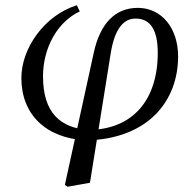

<svg xmlns="http://www.w3.org/2000/svg" viewBox="-20 -517 703 725"><path d="M305.8 13.1 313.8 -26.3C209.6 -34.3 142.4 -89 142.4 -229.1C142.4 -334.4 195.4 -433.7 281.3 -473.9L270.2 -497.2C148.1 -459.2 60.7 -335.2 60.7 -222.5C60.7 -84.8 152.8 5.1 305.8 13.1ZM235.2 188.2 319.7 173.1 397.9 -314.4C412.9 -410.1 447.5 -446.9 492.2 -446.9C548.8 -446.9 575.7 -402.2 575.7 -317.7C575.7 -138.9 480.9 -27.4 313 -26.3L307 13.1C538.7 7.1 652.5 -134.8 652.5 -304C652.5 -411.3 590.1 -487.3 500.3 -487.3C415.7 -487.3 358.5 -429.4 334.3 -319L225 181L235.2 188.2Z"/></svg>

Font: Source Serif Variable
Style: Italic
Weight: 389
Italic angle: -12°
Designer: Frank Grießhammer
Foundry: Adobe Systems Incorporated
Version: Version 3.001;hotconv 1.0.111;makeotfexe 2.5.65597